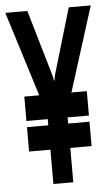

<svg xmlns="http://www.w3.org/2000/svg" viewBox="-68 -754 458 789"><g transform="rotate(-5 160.5 -359.0)"><path d="M290 -242.2V-141.6H202.1V0H120.1V-141.6H32.2V-242.2H120.1V-267.6H32.2V-368.2H93.8L-15.6 -717.8H75.2L152.3 -454.1Q159.2 -430.7 159.2 -423.8H162.1Q162.1 -434.6 168 -454.1L246.1 -717.8H336.9L226.6 -368.2H290V-267.6H202.1V-242.2Z"/></g></svg>

Font: Vancouver Drive
Style: Bold
Weight: 700
Designer: Valery Zaveryaev
Foundry: Cyreal (www.cyreal.org)
Version: Version 1.01